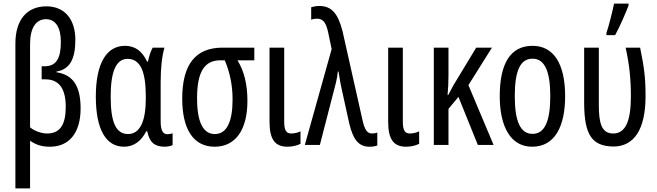

<svg xmlns="http://www.w3.org/2000/svg" viewBox="-20 -800 3627 1060"><path d="M236 -765C129 -765 65 -691 65 -560V240H146V-23C178 -1 209 10 256 10C362 10 425 -67 425 -201C425 -323 385 -387 292 -401V-405C364 -417 396 -472 396 -580C396 -689 341 -765 236 -765ZM234 -694C285 -694 316 -651 316 -569C316 -476 290 -434 225 -434H210V-362H230C306 -362 343 -311 343 -210C343 -111 311 -63 240 -63C210 -63 171 -76 146 -97V-557C146 -645 178 -694 234 -694Z M665 10C717 10 760 -20 787 -75H793C805 -14 834 10 890 10C904 10 925 6 933 1V-64C924 -61 914 -59 903 -59C879 -59 867 -82 867 -129V-349C867 -427 875 -494 888 -537H823C812 -518 802 -487 797 -460H792C765 -518 726 -547 670 -547C569 -547 509 -452 509 -267C509 -85 565 10 665 10ZM687 -60C621 -60 591 -123 591 -266C591 -401 619 -475 684 -475C753 -475 785 -410 785 -267V-256C785 -129 752 -60 687 -60Z M1346 -243C1346 -333 1328 -408 1291 -467H1384V-537H1209C1059 -537 986 -444 986 -255C986 -85 1049 10 1165 10C1278 10 1346 -80 1346 -243ZM1068 -258C1068 -402 1108 -467 1196 -467H1221C1250 -398 1264 -328 1264 -251C1264 -126 1231 -60 1166 -60C1102 -60 1068 -124 1068 -258Z M1549 -537H1468V-128C1468 -31 1498 10 1567 10C1594 10 1619 4 1639 -6V-75C1629 -69 1606 -63 1588 -63C1560 -63 1549 -81 1549 -129Z M1663 0H1746L1835 -345C1840 -365 1843 -385 1845 -405H1849C1854 -373 1860 -335 1868 -301L1908 -119C1929 -31 1959 10 2020 10C2036 10 2051 8 2063 3V-68C2055 -65 2045 -63 2034 -63C2007 -63 1994 -83 1982 -134L1871 -628C1846 -725 1811 -767 1743 -767C1726 -767 1711 -764 1698 -760V-691C1707 -695 1718 -697 1731 -697C1767 -697 1781 -669 1792 -620L1811 -529Z M2204 -537H2123V-128C2123 -31 2153 10 2222 10C2249 10 2274 4 2294 -6V-75C2284 -69 2261 -63 2243 -63C2215 -63 2204 -81 2204 -129Z M2696 -537H2609L2482 -327C2474 -312 2464 -294 2455 -276H2451C2454 -308 2456 -343 2456 -383V-537H2375V0H2456V-199L2511 -265L2618 0H2705L2566 -330Z M3100 -269C3100 -452 3034 -547 2920 -547C2796 -547 2739 -446 2739 -269C2739 -101 2799 10 2918 10C3043 10 3100 -102 3100 -269ZM2822 -269C2822 -407 2851 -476 2920 -476C2987 -476 3018 -407 3018 -269C3018 -130 2987 -61 2920 -61C2852 -61 2822 -132 2822 -269Z M3328 -606H3376C3403 -655 3431 -721 3450 -769V-780H3370C3365 -751 3339 -648 3328 -618ZM3366 9C3481 9 3544 -86 3544 -269C3544 -374 3536 -428 3514 -537H3434C3455 -443 3463 -362 3463 -268C3463 -128 3432 -63 3365 -63C3299 -63 3286 -125 3286 -222V-537H3205V-230C3206 -55 3248 7 3366 9Z"/></svg>

Font: Noto Sans UI Condensed
Style: Regular
Weight: 400
Width: 3
Designer: Monotype Design Team
Foundry: Monotype Imaging Inc.
Version: Version 1.901